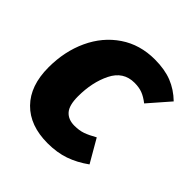

<svg xmlns="http://www.w3.org/2000/svg" viewBox="-157 -671 808 808"><g transform="rotate(45 247.0 -266.5)"><path d="M494 -482 412 -388Q389 -406 369 -413.5Q349 -421 322 -421Q256 -421 225 -358.5Q194 -296 194 -212Q194 -159 214 -136.5Q234 -114 271 -114Q299 -114 320.5 -121.5Q342 -129 372 -146L431 -44Q388 -13 343.5 2.5Q299 18 243 18Q138 18 79 -42Q20 -102 20 -211Q20 -306 56 -383.5Q92 -461 158.5 -506Q225 -551 313 -551Q372 -551 415 -534Q458 -517 494 -482Z"/></g></svg>

Font: Fira Sans Condensed ExtraBold
Style: Italic
Weight: 800
Width: 3
Italic angle: -8°
Designer: bBox Type GmbH & Carrois Corporate GbR & Edenspiekermann AG
Foundry: bBox Type GmbH & Carrois Corporate GbR & Edenspiekermann AG
Version: Version 4.301